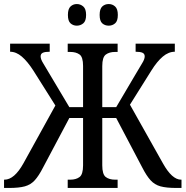

<svg xmlns="http://www.w3.org/2000/svg" viewBox="-26 -930 918 950"><path d="M512 -803Q493 -803 480 -814.5Q467 -826 467 -856Q467 -886 480 -898Q493 -910 512 -910Q530 -910 543.5 -898Q557 -886 557 -856Q557 -826 543.5 -814.5Q530 -803 512 -803ZM354 -803Q336 -803 323 -814.5Q310 -826 310 -856Q310 -886 323 -898Q336 -910 354 -910Q372 -910 386 -898Q400 -886 400 -856Q400 -826 386 -814.5Q372 -803 354 -803ZM-6 0V-41H-4Q45 -41 90 -122L248 -408L139 -581Q110 -626 82 -650Q54 -674 24 -674V-714H220V-674Q197 -674 186 -669Q175 -664 175 -651Q175 -637 188 -616.5Q201 -596 224 -556L317 -400H385V-604Q385 -648 367.5 -660.5Q350 -673 322 -673H309V-714H556V-673H543Q515 -673 497.5 -660Q480 -647 480 -603V-400H549L641 -556Q664 -596 677 -616.5Q690 -637 690 -651Q690 -664 679 -669Q668 -674 645 -674V-714H839V-674Q808 -674 779.5 -650Q751 -626 723 -581L617 -412L780 -122Q825 -41 870 -41H872V0H847Q797 0 768 -8Q739 -16 719 -38Q699 -60 678 -101L549 -346H480V-112Q480 -67 497.5 -54Q515 -41 543 -41H556V0H309V-41H322Q350 -41 367.5 -54Q385 -67 385 -112V-346H317L187 -101Q166 -60 146 -38Q126 -16 97 -8Q68 0 19 0Z"/></svg>

Font: Noto Serif Condensed
Style: Regular
Weight: 400
Width: 3
Designer: Monotype Design Team
Foundry: Monotype Imaging Inc.
Version: Version 2.013; ttfautohint (v1.8.4.7-5d5b)